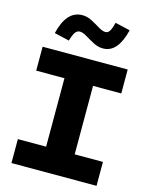

<svg xmlns="http://www.w3.org/2000/svg" viewBox="-136 -1030 873 1116"><g transform="rotate(15 300.0 -472.0)"><path d="M44 0V-144H214V-556H44V-700H556V-556H386V-144H556V0ZM182 -774 92 -795Q109 -866 141 -901.5Q173 -937 221 -937Q251 -937 279 -922Q307 -907 331.5 -892Q356 -877 374 -877Q389 -877 398.5 -891.5Q408 -906 418 -944L508 -923Q491 -853 460.5 -817Q430 -781 384 -781Q355 -781 326.5 -796Q298 -811 273.5 -826Q249 -841 231 -841Q215 -841 204 -826.5Q193 -812 182 -774Z"/></g></svg>

Font: Red Hat Mono VF Light
Style: Regular
Weight: 300
Monospace: yes
Designer: Pentagram, MCKL
Foundry: Pentagram, MCKL
Version: Version 1.023